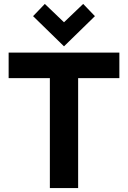

<svg xmlns="http://www.w3.org/2000/svg" viewBox="-20 -958 652 978"><path d="M24 -559.9V-690H588V-559.9H378V0H234V-559.9ZM148.5 -875.7 208.3 -938 306 -844.5 403.7 -938 463.5 -875.7 306 -722Z"/></svg>

Font: Oxanium ExtraLight
Style: Regular
Weight: 200
Designer: Severin Meyer
Version: Version 2.000